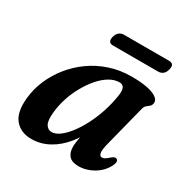

<svg xmlns="http://www.w3.org/2000/svg" viewBox="-148 -753 871 893"><g transform="rotate(30 288.0 -306.0)"><path d="M455 -146Q445 -107 448.5 -92.2Q452 -77.5 463 -77.5Q471 -77.5 478.8 -82Q486.5 -86.5 498.5 -97.5Q508 -105.5 514 -107.5Q520 -109.5 526 -106.5Q533 -103 533 -93.5Q533 -84 525.5 -69.5Q506 -32.5 468 -10.2Q430 12 388.5 12Q354 12 338 -5.2Q322 -22.5 322 -54Q322 -65.5 323.8 -79.2Q325.5 -93 329.2 -111.5Q333 -130 340 -155Q347 -180 357.5 -214.5L368 -190Q345.5 -126.5 309.2 -81.2Q273 -36 228.5 -12Q184 12 136.5 12Q78 12 46.5 -26.2Q15 -64.5 23.5 -144.5Q28.5 -194 48.8 -241.5Q69 -289 102.5 -331Q136 -373 180.8 -405Q225.5 -437 280 -455Q334.5 -473 396 -473Q448 -473 482 -465.8Q516 -458.5 532.2 -446.2Q548.5 -434 547 -418.5Q545.5 -405.5 538 -399.2Q530.5 -393 522.5 -386.5Q514.5 -380 511 -366.5ZM163.5 -148Q158.5 -101 169.8 -82Q181 -63 201.5 -63Q221 -63 243 -78.8Q265 -94.5 287.2 -123Q309.5 -151.5 329.2 -189.2Q349 -227 364 -271.5Q379 -316 386.5 -364Q391.5 -394 384.8 -407.8Q378 -421.5 360.5 -421.5Q333.5 -421.5 307 -405.8Q280.5 -390 256.5 -362.5Q232.5 -335 212.8 -300Q193 -265 180.2 -226Q167.5 -187 163.5 -148ZM226.5 -589Q231.5 -606.5 242 -615Q252.5 -623.5 267.5 -623.5H509Q524 -623.5 529.8 -615.2Q535.5 -607 530.5 -589Q526 -571 515.5 -562.8Q505 -554.5 490 -554.5H248Q233.5 -554.5 227.8 -563Q222 -571.5 226.5 -589Z"/></g></svg>

Font: Fraunces SemiBold
Style: Italic
Weight: 600
Italic angle: -16°
Version: Version 1.000;[b76b70a41]